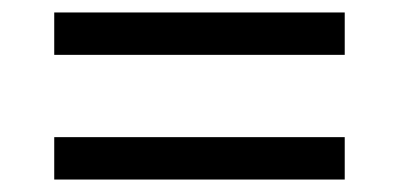

<svg xmlns="http://www.w3.org/2000/svg" viewBox="-20 -460 640 308"><path d="M67 -372V-440H533V-372ZM67 -172V-240H533V-172Z"/></svg>

Font: IBM Plex Sans Arabic
Style: Regular
Weight: 400
Designer: Mike Abbink, Paul van der Laan, Pieter van Rosmalen, Wael Morcos, Khajak Apelian
Foundry: Bold Monday
Version: Version 1.1